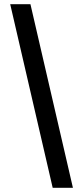

<svg xmlns="http://www.w3.org/2000/svg" viewBox="-20 -730 379 910"><path d="M229.7 160 28.4 -710H124.3L325.6 160Z"/></svg>

Font: Source Sans 3
Style: Regular
Weight: 200
Designer: Paul D. Hunt
Foundry: Adobe
Version: Version 3.046;hotconv 1.0.118;makeotfexe 2.5.65603